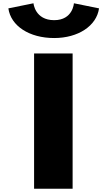

<svg xmlns="http://www.w3.org/2000/svg" viewBox="-20 -1151 655 1171"><path d="M430.8 -1131C430.8 -1131 425 -1028 310.4 -1028C192.9 -1028 184.2 -1131 184.2 -1131L31 -1100C46 -993 158.5 -919 310.4 -919C456.5 -919 569 -993 584 -1100ZM422.9 -825H187.9V0H422.9Z"/></svg>

Font: Blink
Style: Wide
Weight: 400
Designer: Mew Too
Foundry: Cannot Into Space Fonts
Version: Version 001.000